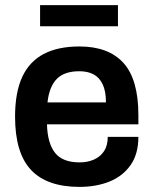

<svg xmlns="http://www.w3.org/2000/svg" viewBox="-20 -720 601 752"><path d="M291 12Q164 12 101.5 -54.5Q39 -121 39 -263Q39 -358 67 -418.5Q95 -479 151 -508.5Q207 -538 291 -538Q405 -538 463.5 -473.5Q522 -409 522 -269V-233H164Q166 -159 195.5 -121.5Q225 -84 292 -84Q323 -84 348 -95Q373 -106 387.5 -128Q402 -150 402 -184H522Q522 -117 491.5 -73.5Q461 -30 409 -9Q357 12 291 12ZM166 -319H395Q395 -363 382 -390Q369 -417 346 -429Q323 -441 291 -441Q232 -441 202.5 -411Q173 -381 166 -319ZM137 -617V-700H442V-617Z"/></svg>

Font: Archivo Variable SemiBold
Style: Regular
Weight: 600
Designer: Hector Gatti
Foundry: Omnibus-Type
Version: Version 2.001